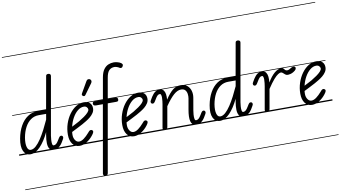

<svg xmlns="http://www.w3.org/2000/svg" viewBox="-142 -1580 4182 2358"><g transform="rotate(-10 1948.5 -401.0)"><path d="M103 -207.5Q91 -134 103.5 -90.5Q116 -47 147.5 -47Q179.5 -47 212.5 -76.5Q245.5 -106 277.8 -154.8Q310 -203.5 340.5 -262.5Q371 -321.5 397.5 -380.5L409.5 -449.5H317Q261 -449.5 217.5 -419Q174 -388.5 145 -334Q116 -279.5 103 -207.5ZM42 -205.5Q58.5 -295 95.8 -361.2Q133 -427.5 187.8 -464Q242.5 -500.5 312 -500.5H418L490.5 -908Q492.5 -920.5 501.2 -925Q510 -929.5 521 -928.5Q535 -928 543 -920Q551 -912 548.5 -897.5L421.5 -176.5Q418 -154 415.8 -124.8Q413.5 -95.5 417.2 -74Q421 -52.5 435 -52.5Q452 -52.5 466.8 -65Q481.5 -77.5 498.5 -106.5L507 -120.5Q517.5 -138.5 525.2 -146Q533 -153.5 543 -153.5Q553 -153.5 559.5 -147Q566 -140.5 566 -127.5Q566 -120 556.8 -104Q547.5 -88 535.5 -68Q514 -33 487.5 -16.5Q461 0 423.5 0Q390.5 0 374 -23.5Q357.5 -47 355.8 -91.5Q354 -136 365 -198.5L370.5 -228.5Q318 -119 257.5 -56.5Q197 6 135.5 6Q77.5 6 50.8 -49.8Q24 -105.5 42 -205.5ZM103 -207.5Q91 -134 103.5 -90.5Q116 -47 147.5 -47Q179.5 -47 212.5 -76.5Q245.5 -106 277.8 -154.8Q310 -203.5 340.5 -262.5Q371 -321.5 397.5 -380.5L409.5 -449.5H317Q261 -449.5 217.5 -419Q174 -388.5 145 -334Q116 -279.5 103 -207.5ZM42 -205.5Q58.5 -295 95.8 -361.2Q133 -427.5 187.8 -464Q242.5 -500.5 312 -500.5H418L490.5 -908Q492.5 -920.5 501.2 -925Q510 -929.5 521 -928.5Q535 -928 543 -920Q551 -912 548.5 -897.5L421.5 -176.5Q418 -154 415.8 -124.8Q413.5 -95.5 417.2 -74Q421 -52.5 435 -52.5Q452 -52.5 466.8 -65Q481.5 -77.5 498.5 -106.5L507 -120.5Q517.5 -138.5 525.2 -146Q533 -153.5 543 -153.5Q553 -153.5 559.5 -147Q566 -140.5 566 -127.5Q566 -120 556.8 -104Q547.5 -88 535.5 -68Q514 -33 487.5 -16.5Q461 0 423.5 0Q390.5 0 374 -23.5Q357.5 -47 355.8 -91.5Q354 -136 365 -198.5L370.5 -228.5Q318 -119 257.5 -56.5Q197 6 135.5 6Q77.5 6 50.8 -49.8Q24 -105.5 42 -205.5ZM-5 420.5H593V428.5H-5ZM-5 -16H593V0H-5ZM-5 -505.5H593V-497.5H-5ZM-5 -1230H593V-1222H-5Z M748 9Q692 9 660 -34.5Q628 -78 628 -151Q628 -221 649.2 -285.5Q670.5 -350 707 -400.5Q743.5 -451 790.2 -480.2Q837 -509.5 888.5 -509.5Q935.5 -509.5 962.2 -485.5Q989 -461.5 989 -418.5Q989 -387 972 -360.8Q955 -334.5 929 -313.2Q903 -292 875.2 -275.5Q847.5 -259 825.5 -246.5Q796 -230 754.8 -209.8Q713.5 -189.5 685.5 -175Q684.5 -166 684 -156.8Q683.5 -147.5 683.5 -138Q683.5 -100 702.5 -72Q721.5 -44 749.5 -44Q779 -44 811.8 -68.5Q844.5 -93 875 -128.5Q894.5 -154 907.8 -158Q921 -162 930.5 -154.5Q937.5 -150 940.2 -143.2Q943 -136.5 938.8 -124.8Q934.5 -113 919.5 -93.5Q886 -49 839.8 -20Q793.5 9 748 9ZM697 -239Q718.5 -250.5 744 -263.5Q769.5 -276.5 792 -289Q827.5 -310 859 -332.2Q890.5 -354.5 910 -375.5Q929.5 -396.5 929.5 -414Q929.5 -428 916.5 -442.2Q903.5 -456.5 880 -456.5Q839.5 -456.5 802.8 -426.5Q766 -396.5 738.2 -347Q710.5 -297.5 697 -239ZM748 9Q692 9 660 -34.5Q628 -78 628 -151Q628 -221 649.2 -285.5Q670.5 -350 707 -400.5Q743.5 -451 790.2 -480.2Q837 -509.5 888.5 -509.5Q935.5 -509.5 962.2 -485.5Q989 -461.5 989 -418.5Q989 -387 972 -360.8Q955 -334.5 929 -313.2Q903 -292 875.2 -275.5Q847.5 -259 825.5 -246.5Q796 -230 754.8 -209.8Q713.5 -189.5 685.5 -175Q684.5 -166 684 -156.8Q683.5 -147.5 683.5 -138Q683.5 -100 702.5 -72Q721.5 -44 749.5 -44Q779 -44 811.8 -68.5Q844.5 -93 875 -128.5Q894.5 -154 907.8 -158Q921 -162 930.5 -154.5Q937.5 -150 940.2 -143.2Q943 -136.5 938.8 -124.8Q934.5 -113 919.5 -93.5Q886 -49 839.8 -20Q793.5 9 748 9ZM697 -239Q718.5 -250.5 744 -263.5Q769.5 -276.5 792 -289Q827.5 -310 859 -332.2Q890.5 -354.5 910 -375.5Q929.5 -396.5 929.5 -414Q929.5 -428 916.5 -442.2Q903.5 -456.5 880 -456.5Q839.5 -456.5 802.8 -426.5Q766 -396.5 738.2 -347Q710.5 -297.5 697 -239ZM895 -587Q887 -592 883 -599.5Q879 -607 888 -622.5L965 -756.5Q977.5 -778 992.8 -778.8Q1008 -779.5 1017 -772Q1028.5 -761.5 1028 -748.8Q1027.5 -736 1019 -724L926.5 -596Q917.5 -583.5 909.8 -583.2Q902 -583 895 -587ZM583 420.5H1003.5V428.5H583ZM583 -16H1003.5V0H583ZM583 -505.5H1003.5V-497.5H583ZM583 -1230H1003.5V-1222H583Z M997.5 428.5Q987 428.5 980.2 422.8Q973.5 417 970.8 409Q968 401 969 393.5L1116.5 -445.5H1030.5Q1011.5 -445.5 1003.8 -453Q996 -460.5 996 -472Q996 -484 1001.8 -490.5Q1007.5 -497 1026 -497H1126L1174 -769Q1185 -831.5 1209.8 -866Q1234.5 -900.5 1267.5 -914.5Q1300.5 -928.5 1336.5 -928.5Q1356 -928.5 1382.5 -921.8Q1409 -915 1425 -903.5Q1433 -898 1439.2 -888.2Q1445.5 -878.5 1437.5 -863.5Q1429 -847 1417 -845.8Q1405 -844.5 1399 -848.5Q1385.5 -858 1367 -864.5Q1348.5 -871 1335.5 -871Q1296 -871 1269.8 -846.2Q1243.5 -821.5 1232 -755L1186.5 -497H1280Q1299 -497 1305.5 -490.2Q1312 -483.5 1312 -472Q1312 -459.5 1307 -452.5Q1302 -445.5 1284.5 -445.5H1177.5L1029 397.5Q1027 409.5 1020 419Q1013 428.5 997.5 428.5ZM997.5 428.5Q987 428.5 980.2 422.8Q973.5 417 970.8 409Q968 401 969 393.5L1116.5 -445.5H1030.5Q1011.5 -445.5 1003.8 -453Q996 -460.5 996 -472Q996 -484 1001.8 -490.5Q1007.5 -497 1026 -497H1126L1174 -769Q1185 -831.5 1209.8 -866Q1234.5 -900.5 1267.5 -914.5Q1300.5 -928.5 1336.5 -928.5Q1356 -928.5 1382.5 -921.8Q1409 -915 1425 -903.5Q1433 -898 1439.2 -888.2Q1445.5 -878.5 1437.5 -863.5Q1429 -847 1417 -845.8Q1405 -844.5 1399 -848.5Q1385.5 -858 1367 -864.5Q1348.5 -871 1335.5 -871Q1296 -871 1269.8 -846.2Q1243.5 -821.5 1232 -755L1186.5 -497H1280Q1299 -497 1305.5 -490.2Q1312 -483.5 1312 -472Q1312 -459.5 1307 -452.5Q1302 -445.5 1284.5 -445.5H1177.5L1029 397.5Q1027 409.5 1020 419Q1013 428.5 997.5 428.5ZM993.5 420.5H1271.5V428.5H993.5ZM993.5 -16H1271.5V0H993.5ZM993.5 -505.5H1271.5V-497.5H993.5ZM993.5 -1230H1271.5V-1222H993.5Z M1426.5 9Q1370.5 9 1338.5 -34.5Q1306.5 -78 1306.5 -151Q1306.5 -221 1327.8 -285.5Q1349 -350 1385.5 -400.5Q1422 -451 1468.8 -480.2Q1515.5 -509.5 1567 -509.5Q1614 -509.5 1640.8 -485.5Q1667.5 -461.5 1667.5 -418.5Q1667.5 -387 1650.5 -360.8Q1633.5 -334.5 1607.5 -313.2Q1581.5 -292 1553.8 -275.5Q1526 -259 1504 -246.5Q1474.5 -230 1433.2 -209.8Q1392 -189.5 1364 -175Q1363 -166 1362.5 -156.8Q1362 -147.5 1362 -138Q1362 -100 1381 -72Q1400 -44 1428 -44Q1457.5 -44 1490.2 -68.5Q1523 -93 1553.5 -128.5Q1573 -154 1586.2 -158Q1599.5 -162 1609 -154.5Q1616 -150 1618.8 -143.2Q1621.5 -136.5 1617.2 -124.8Q1613 -113 1598 -93.5Q1564.5 -49 1518.2 -20Q1472 9 1426.5 9ZM1375.5 -239Q1397 -250.5 1422.5 -263.5Q1448 -276.5 1470.5 -289Q1506 -310 1537.5 -332.2Q1569 -354.5 1588.5 -375.5Q1608 -396.5 1608 -414Q1608 -428 1595 -442.2Q1582 -456.5 1558.5 -456.5Q1518 -456.5 1481.2 -426.5Q1444.5 -396.5 1416.8 -347Q1389 -297.5 1375.5 -239ZM1426.5 9Q1370.5 9 1338.5 -34.5Q1306.5 -78 1306.5 -151Q1306.5 -221 1327.8 -285.5Q1349 -350 1385.5 -400.5Q1422 -451 1468.8 -480.2Q1515.5 -509.5 1567 -509.5Q1614 -509.5 1640.8 -485.5Q1667.5 -461.5 1667.5 -418.5Q1667.5 -387 1650.5 -360.8Q1633.5 -334.5 1607.5 -313.2Q1581.5 -292 1553.8 -275.5Q1526 -259 1504 -246.5Q1474.5 -230 1433.2 -209.8Q1392 -189.5 1364 -175Q1363 -166 1362.5 -156.8Q1362 -147.5 1362 -138Q1362 -100 1381 -72Q1400 -44 1428 -44Q1457.5 -44 1490.2 -68.5Q1523 -93 1553.5 -128.5Q1573 -154 1586.2 -158Q1599.5 -162 1609 -154.5Q1616 -150 1618.8 -143.2Q1621.5 -136.5 1617.2 -124.8Q1613 -113 1598 -93.5Q1564.5 -49 1518.2 -20Q1472 9 1426.5 9ZM1375.5 -239Q1397 -250.5 1422.5 -263.5Q1448 -276.5 1470.5 -289Q1506 -310 1537.5 -332.2Q1569 -354.5 1588.5 -375.5Q1608 -396.5 1608 -414Q1608 -428 1595 -442.2Q1582 -456.5 1558.5 -456.5Q1518 -456.5 1481.2 -426.5Q1444.5 -396.5 1416.8 -347Q1389 -297.5 1375.5 -239ZM1261.5 420.5H1682V428.5H1261.5ZM1261.5 -16H1682V0H1261.5ZM1261.5 -505.5H1682V-497.5H1261.5ZM1261.5 -1230H1682V-1222H1261.5Z M1812 0Q1801 0 1793 -8.2Q1785 -16.5 1787.5 -32.5L1837.5 -316.5Q1840.5 -333.5 1843 -355.8Q1845.5 -378 1845.8 -398.8Q1846 -419.5 1841.5 -433.2Q1837 -447 1826.5 -447Q1809.5 -447 1796.2 -434.5Q1783 -422 1766.5 -393L1758 -379Q1747.5 -361 1739.8 -353.5Q1732 -346 1722 -346Q1712 -346 1705.2 -352.5Q1698.5 -359 1698.5 -371.5Q1698.5 -379 1708 -395.2Q1717.5 -411.5 1729.5 -431.5Q1751.5 -467 1778.8 -486Q1806 -505 1848.5 -499Q1871.5 -495.5 1884.5 -477.8Q1897.5 -460 1901.8 -430.8Q1906 -401.5 1903 -363.5Q1955 -441.5 1998.2 -475.5Q2041.5 -509.5 2097 -509.5Q2147 -509.5 2177.8 -483.8Q2208.5 -458 2220.2 -417Q2232 -376 2224 -330.5L2197.5 -178Q2193.5 -155.5 2191.2 -126Q2189 -96.5 2192.8 -74.5Q2196.5 -52.5 2210.5 -52.5Q2227.5 -52.5 2242.2 -65Q2257 -77.5 2274 -106.5L2282.5 -120.5Q2293 -138.5 2300.8 -146Q2308.5 -153.5 2318.5 -153.5Q2328.5 -153.5 2335 -147Q2341.5 -140.5 2341.5 -127.5Q2341.5 -120 2332.2 -104Q2323 -88 2311 -68Q2289.5 -33 2263 -16.5Q2236.5 0 2199 0Q2174 0 2158.8 -13.5Q2143.5 -27 2136.8 -52.8Q2130 -78.5 2131.2 -115.5Q2132.5 -152.5 2141 -199.5L2164.5 -333Q2169 -359 2165.2 -387.5Q2161.5 -416 2144.8 -436.2Q2128 -456.5 2092.5 -456.5Q2047.5 -456.5 2000 -414.2Q1952.5 -372 1891.5 -283.5L1847.5 -33Q1845 -16 1835 -8Q1825 0 1812 0ZM1812 0Q1801 0 1793 -8.2Q1785 -16.5 1787.5 -32.5L1837.5 -316.5Q1840.5 -333.5 1843 -355.8Q1845.5 -378 1845.8 -398.8Q1846 -419.5 1841.5 -433.2Q1837 -447 1826.5 -447Q1809.5 -447 1796.2 -434.5Q1783 -422 1766.5 -393L1758 -379Q1747.5 -361 1739.8 -353.5Q1732 -346 1722 -346Q1712 -346 1705.2 -352.5Q1698.5 -359 1698.5 -371.5Q1698.5 -379 1708 -395.2Q1717.5 -411.5 1729.5 -431.5Q1751.5 -467 1778.8 -486Q1806 -505 1848.5 -499Q1871.5 -495.5 1884.5 -477.8Q1897.5 -460 1901.8 -430.8Q1906 -401.5 1903 -363.5Q1955 -441.5 1998.2 -475.5Q2041.5 -509.5 2097 -509.5Q2147 -509.5 2177.8 -483.8Q2208.5 -458 2220.2 -417Q2232 -376 2224 -330.5L2197.5 -178Q2193.5 -155.5 2191.2 -126Q2189 -96.5 2192.8 -74.5Q2196.5 -52.5 2210.5 -52.5Q2227.5 -52.5 2242.2 -65Q2257 -77.5 2274 -106.5L2282.5 -120.5Q2293 -138.5 2300.8 -146Q2308.5 -153.5 2318.5 -153.5Q2328.5 -153.5 2335 -147Q2341.5 -140.5 2341.5 -127.5Q2341.5 -120 2332.2 -104Q2323 -88 2311 -68Q2289.5 -33 2263 -16.5Q2236.5 0 2199 0Q2174 0 2158.8 -13.5Q2143.5 -27 2136.8 -52.8Q2130 -78.5 2131.2 -115.5Q2132.5 -152.5 2141 -199.5L2164.5 -333Q2169 -359 2165.2 -387.5Q2161.5 -416 2144.8 -436.2Q2128 -456.5 2092.5 -456.5Q2047.5 -456.5 2000 -414.2Q1952.5 -372 1891.5 -283.5L1847.5 -33Q1845 -16 1835 -8Q1825 0 1812 0ZM1672 420.5H2368.5V428.5H1672ZM1672 -16H2368.5V0H1672ZM1672 -505.5H2368.5V-497.5H1672ZM1672 -1230H2368.5V-1222H1672Z M2466.5 -207.5Q2454.5 -134 2467 -90.5Q2479.5 -47 2511 -47Q2543 -47 2576 -76.5Q2609 -106 2641.2 -154.8Q2673.5 -203.5 2704 -262.5Q2734.5 -321.5 2761 -380.5L2773 -449.5H2680.5Q2624.5 -449.5 2581 -419Q2537.5 -388.5 2508.5 -334Q2479.5 -279.5 2466.5 -207.5ZM2405.5 -205.5Q2422 -295 2459.2 -361.2Q2496.5 -427.5 2551.2 -464Q2606 -500.5 2675.5 -500.5H2781.5L2854 -908Q2856 -920.5 2864.8 -925Q2873.5 -929.5 2884.5 -928.5Q2898.5 -928 2906.5 -920Q2914.5 -912 2912 -897.5L2785 -176.5Q2781.5 -154 2779.2 -124.8Q2777 -95.5 2780.8 -74Q2784.5 -52.5 2798.5 -52.5Q2815.5 -52.5 2830.2 -65Q2845 -77.5 2862 -106.5L2870.5 -120.5Q2881 -138.5 2888.8 -146Q2896.5 -153.5 2906.5 -153.5Q2916.5 -153.5 2923 -147Q2929.5 -140.5 2929.5 -127.5Q2929.5 -120 2920.2 -104Q2911 -88 2899 -68Q2877.5 -33 2851 -16.5Q2824.5 0 2787 0Q2754 0 2737.5 -23.5Q2721 -47 2719.2 -91.5Q2717.5 -136 2728.5 -198.5L2734 -228.5Q2681.5 -119 2621 -56.5Q2560.5 6 2499 6Q2441 6 2414.2 -49.8Q2387.5 -105.5 2405.5 -205.5ZM2466.5 -207.5Q2454.5 -134 2467 -90.5Q2479.5 -47 2511 -47Q2543 -47 2576 -76.5Q2609 -106 2641.2 -154.8Q2673.5 -203.5 2704 -262.5Q2734.5 -321.5 2761 -380.5L2773 -449.5H2680.5Q2624.5 -449.5 2581 -419Q2537.5 -388.5 2508.5 -334Q2479.5 -279.5 2466.5 -207.5ZM2405.5 -205.5Q2422 -295 2459.2 -361.2Q2496.5 -427.5 2551.2 -464Q2606 -500.5 2675.5 -500.5H2781.5L2854 -908Q2856 -920.5 2864.8 -925Q2873.5 -929.5 2884.5 -928.5Q2898.5 -928 2906.5 -920Q2914.5 -912 2912 -897.5L2785 -176.5Q2781.5 -154 2779.2 -124.8Q2777 -95.5 2780.8 -74Q2784.5 -52.5 2798.5 -52.5Q2815.5 -52.5 2830.2 -65Q2845 -77.5 2862 -106.5L2870.5 -120.5Q2881 -138.5 2888.8 -146Q2896.5 -153.5 2906.5 -153.5Q2916.5 -153.5 2923 -147Q2929.5 -140.5 2929.5 -127.5Q2929.5 -120 2920.2 -104Q2911 -88 2899 -68Q2877.5 -33 2851 -16.5Q2824.5 0 2787 0Q2754 0 2737.5 -23.5Q2721 -47 2719.2 -91.5Q2717.5 -136 2728.5 -198.5L2734 -228.5Q2681.5 -119 2621 -56.5Q2560.5 6 2499 6Q2441 6 2414.2 -49.8Q2387.5 -105.5 2405.5 -205.5ZM2358.5 420.5H2956.5V428.5H2358.5ZM2358.5 -16H2956.5V0H2358.5ZM2358.5 -505.5H2956.5V-497.5H2358.5ZM2358.5 -1230H2956.5V-1222H2358.5Z M3086.5 0Q3075.5 0 3067.5 -8.2Q3059.5 -16.5 3062 -32.5L3112 -316.5Q3115 -333.5 3117.5 -355.8Q3120 -378 3120.2 -398.8Q3120.5 -419.5 3116 -433.2Q3111.5 -447 3101 -447Q3084 -447 3070.8 -434.5Q3057.5 -422 3041 -393L3032.5 -379Q3022 -361 3014.2 -353.5Q3006.5 -346 2996.5 -346Q2986.5 -346 2979.8 -352.5Q2973 -359 2973 -371.5Q2973 -379 2982.5 -395.2Q2992 -411.5 3004 -431.5Q3026 -467 3053.2 -486Q3080.5 -505 3123 -499Q3147 -495.5 3160.2 -476.2Q3173.5 -457 3177.2 -425.2Q3181 -393.5 3176.5 -352.5Q3219 -424.5 3263.5 -462.5Q3308 -500.5 3349 -500.5Q3369 -500.5 3377.2 -491Q3385.5 -481.5 3393.2 -471.8Q3401 -462 3419.5 -462Q3432 -462 3446.5 -469.5Q3461 -477 3468.5 -482.5Q3482 -491.5 3495 -493.5Q3508 -495.5 3516.8 -490.5Q3525.5 -485.5 3525.5 -473.5Q3525.5 -463.5 3520.8 -455.5Q3516 -447.5 3507.5 -440.8Q3499 -434 3487.5 -427Q3469 -415.5 3449.2 -410.8Q3429.5 -406 3418 -406Q3398.5 -406 3385 -417Q3371.5 -428 3360.2 -438.8Q3349 -449.5 3336.5 -449.5Q3323 -449.5 3300.8 -435.8Q3278.5 -422 3245.2 -384.2Q3212 -346.5 3164.5 -274.5L3122 -33Q3119.5 -16 3109.5 -8Q3099.5 0 3086.5 0ZM3086.5 0Q3075.5 0 3067.5 -8.2Q3059.5 -16.5 3062 -32.5L3112 -316.5Q3115 -333.5 3117.5 -355.8Q3120 -378 3120.2 -398.8Q3120.5 -419.5 3116 -433.2Q3111.5 -447 3101 -447Q3084 -447 3070.8 -434.5Q3057.5 -422 3041 -393L3032.5 -379Q3022 -361 3014.2 -353.5Q3006.5 -346 2996.5 -346Q2986.5 -346 2979.8 -352.5Q2973 -359 2973 -371.5Q2973 -379 2982.5 -395.2Q2992 -411.5 3004 -431.5Q3026 -467 3053.2 -486Q3080.5 -505 3123 -499Q3147 -495.5 3160.2 -476.2Q3173.5 -457 3177.2 -425.2Q3181 -393.5 3176.5 -352.5Q3219 -424.5 3263.5 -462.5Q3308 -500.5 3349 -500.5Q3369 -500.5 3377.2 -491Q3385.5 -481.5 3393.2 -471.8Q3401 -462 3419.5 -462Q3432 -462 3446.5 -469.5Q3461 -477 3468.5 -482.5Q3482 -491.5 3495 -493.5Q3508 -495.5 3516.8 -490.5Q3525.5 -485.5 3525.5 -473.5Q3525.5 -463.5 3520.8 -455.5Q3516 -447.5 3507.5 -440.8Q3499 -434 3487.5 -427Q3469 -415.5 3449.2 -410.8Q3429.5 -406 3418 -406Q3398.5 -406 3385 -417Q3371.5 -428 3360.2 -438.8Q3349 -449.5 3336.5 -449.5Q3323 -449.5 3300.8 -435.8Q3278.5 -422 3245.2 -384.2Q3212 -346.5 3164.5 -274.5L3122 -33Q3119.5 -16 3109.5 -8Q3099.5 0 3086.5 0ZM2946.5 420.5H3491.5V428.5H2946.5ZM2946.5 -16H3491.5V0H2946.5ZM2946.5 -505.5H3491.5V-497.5H2946.5ZM2946.5 -1230H3491.5V-1222H2946.5Z M3646.5 9Q3590.5 9 3558.5 -34.5Q3526.5 -78 3526.5 -151Q3526.5 -221 3547.8 -285.5Q3569 -350 3605.5 -400.5Q3642 -451 3688.8 -480.2Q3735.5 -509.5 3787 -509.5Q3834 -509.5 3860.8 -485.5Q3887.5 -461.5 3887.5 -418.5Q3887.5 -387 3870.5 -360.8Q3853.5 -334.5 3827.5 -313.2Q3801.5 -292 3773.8 -275.5Q3746 -259 3724 -246.5Q3694.5 -230 3653.2 -209.8Q3612 -189.5 3584 -175Q3583 -166 3582.5 -156.8Q3582 -147.5 3582 -138Q3582 -100 3601 -72Q3620 -44 3648 -44Q3677.5 -44 3710.2 -68.5Q3743 -93 3773.5 -128.5Q3793 -154 3806.2 -158Q3819.5 -162 3829 -154.5Q3836 -150 3838.8 -143.2Q3841.5 -136.5 3837.2 -124.8Q3833 -113 3818 -93.5Q3784.5 -49 3738.2 -20Q3692 9 3646.5 9ZM3595.5 -239Q3617 -250.5 3642.5 -263.5Q3668 -276.5 3690.5 -289Q3726 -310 3757.5 -332.2Q3789 -354.5 3808.5 -375.5Q3828 -396.5 3828 -414Q3828 -428 3815 -442.2Q3802 -456.5 3778.5 -456.5Q3738 -456.5 3701.2 -426.5Q3664.5 -396.5 3636.8 -347Q3609 -297.5 3595.5 -239ZM3646.5 9Q3590.5 9 3558.5 -34.5Q3526.5 -78 3526.5 -151Q3526.5 -221 3547.8 -285.5Q3569 -350 3605.5 -400.5Q3642 -451 3688.8 -480.2Q3735.5 -509.5 3787 -509.5Q3834 -509.5 3860.8 -485.5Q3887.5 -461.5 3887.5 -418.5Q3887.5 -387 3870.5 -360.8Q3853.5 -334.5 3827.5 -313.2Q3801.5 -292 3773.8 -275.5Q3746 -259 3724 -246.5Q3694.5 -230 3653.2 -209.8Q3612 -189.5 3584 -175Q3583 -166 3582.5 -156.8Q3582 -147.5 3582 -138Q3582 -100 3601 -72Q3620 -44 3648 -44Q3677.5 -44 3710.2 -68.5Q3743 -93 3773.5 -128.5Q3793 -154 3806.2 -158Q3819.5 -162 3829 -154.5Q3836 -150 3838.8 -143.2Q3841.5 -136.5 3837.2 -124.8Q3833 -113 3818 -93.5Q3784.5 -49 3738.2 -20Q3692 9 3646.5 9ZM3595.5 -239Q3617 -250.5 3642.5 -263.5Q3668 -276.5 3690.5 -289Q3726 -310 3757.5 -332.2Q3789 -354.5 3808.5 -375.5Q3828 -396.5 3828 -414Q3828 -428 3815 -442.2Q3802 -456.5 3778.5 -456.5Q3738 -456.5 3701.2 -426.5Q3664.5 -396.5 3636.8 -347Q3609 -297.5 3595.5 -239ZM3481.5 420.5H3902V428.5H3481.5ZM3481.5 -16H3902V0H3481.5ZM3481.5 -505.5H3902V-497.5H3481.5ZM3481.5 -1230H3902V-1222H3481.5Z"/></g></svg>

Font: Edu VIC WA NT Pre Guide
Style: Regular
Weight: 400
Designer: Tina and Corey Anderson, Eben Sorkin, Mirko Velimirovic
Foundry: Google for Education
Version: Version 1.000